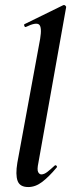

<svg xmlns="http://www.w3.org/2000/svg" viewBox="-20 -746 287 775"><path d="M94 9Q60 9 51 -16Q42 -41 50 -89L142 -589Q150 -637 137.5 -647Q125 -657 84 -637Q80 -636 78 -642Q76 -648 80 -649L235 -725Q240 -727 244 -723Q248 -719 247 -717L135 -89Q129 -61 134 -51.5Q139 -42 147 -42Q158 -42 171 -52Q184 -62 200 -77Q204 -81 208 -77Q212 -73 208 -69Q177 -32 150 -11.5Q123 9 94 9Z"/></svg>

Font: Cormorant Infant Light
Style: Italic
Weight: 300
Italic angle: -10°
Designer: Christian Thalmann (Catharsis Fonts)
Foundry: Catharsis Fonts
Version: Version 4.001